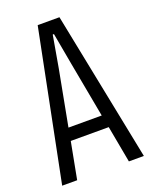

<svg xmlns="http://www.w3.org/2000/svg" viewBox="-138 -804 693 879"><g transform="rotate(-20 209.0 -364.5)"><path d="M156 -729H262L408 0H335L302 -179H117L83 0H10ZM290 -240 240 -510 212 -665H206L179 -510L128 -240Z"/></g></svg>

Font: Mona Sans Condensed
Style: Regular
Weight: 400
Width: 3
Designer: Deni Anggara
Foundry: GitHub
Version: Version 2.000